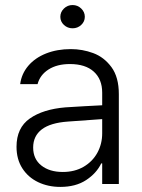

<svg xmlns="http://www.w3.org/2000/svg" viewBox="-20 -734 566 766"><path d="M241.2 -305.7Q275.4 -308.1 317.1 -310.3Q358.9 -312.5 387.7 -314V-364.3Q387.7 -418 354.2 -448.2Q320.8 -478.5 258.8 -478.5Q207.5 -478.5 173.6 -456.8Q139.6 -435.1 129.9 -398.4H60.5Q65.9 -439.9 93 -471.7Q120.1 -503.4 164.1 -520.8Q208 -538.1 262.7 -538.1Q308.6 -538.1 351.8 -522.2Q395 -506.3 424.6 -466.3Q454.1 -426.3 454.1 -358.4V0H387.7V-82H383.8Q365.2 -43 323.7 -15.6Q282.2 11.7 220.7 11.7Q171.9 11.7 132.1 -7.3Q92.3 -26.4 69.1 -62.5Q45.9 -98.6 45.9 -148.4Q45.9 -224.1 98.9 -261.2Q151.9 -298.3 241.2 -305.7ZM230.5 -47.9Q277.8 -47.9 313.5 -68.6Q349.1 -89.4 368.4 -124.5Q387.7 -159.7 387.7 -202.1V-258.8L251 -249Q181.2 -244.1 146.7 -217.8Q112.3 -191.4 112.3 -145.5Q112.3 -99.6 145 -73.7Q177.7 -47.9 230.5 -47.9ZM220.7 -667Q220.7 -686 235.1 -700Q249.5 -713.9 269.5 -713.9Q289.6 -713.9 304 -700Q318.4 -686 318.4 -667Q318.4 -647.9 304 -634.5Q289.6 -621.1 269.5 -621.1Q249.5 -621.1 235.1 -634.5Q220.7 -647.9 220.7 -667Z"/></svg>

Font: Pretendard GOV Light
Style: Regular
Weight: 300
Designer: Base glyphs from Inter by Rasmus Andersson; Hangeul glyphs from Noto Sans CJK(Source Han Sans) by Jang Soo-young and Kan
Foundry: Kil Hyung-jin
Version: Version 1.309